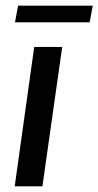

<svg xmlns="http://www.w3.org/2000/svg" viewBox="-20 -659 348 679"><path d="M32 0 101 -493H200L130 0ZM33 -580 44 -639H308L297 -580Z"/></svg>

Font: Hanken Grotesk Medium
Style: Italic
Weight: 500
Italic angle: -8°
Designer: Alfredo Marco Pradil
Foundry: Hanken Design Co.
Version: Version 3.013